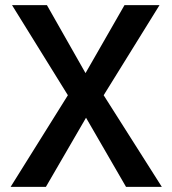

<svg xmlns="http://www.w3.org/2000/svg" viewBox="-20 -731 672 751"><path d="M613 0H473L316.5 -270.5L159.5 0H21.5L245.5 -358.5L27 -711H163.5L314.5 -445L467 -711H604L385.5 -358.5Z"/></svg>

Font: Roberto Sans Medium
Style: Regular
Weight: 500
Designer: Google (font) & Cristiano Sobral (main changes)
Version: Version 1.000;October 12, 2021;FontCreator 14.0.0.2814 64-bi